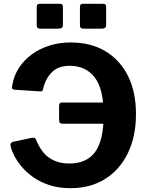

<svg xmlns="http://www.w3.org/2000/svg" viewBox="-20 -974 775 1004"><path d="M309 -938V-844Q309 -833 303 -828.5Q297 -824 284 -824H191Q180 -824 176 -828.5Q172 -833 172 -842V-937Q172 -954 186 -954H295Q309 -954 309 -938ZM535 -938V-844Q535 -833 529 -828.5Q523 -824 510 -824H417Q406 -824 402 -828.5Q398 -833 398 -842V-937Q398 -954 412 -954H521Q535 -954 535 -938ZM349 -752Q455 -752 531.5 -706Q608 -660 649.5 -576.5Q691 -493 691 -377Q691 -262 649.5 -175Q608 -88 531 -39Q454 10 349 10Q288 10 240 -5.5Q192 -21 156 -46Q120 -71 95 -100.5Q70 -130 55.5 -158Q41 -186 36 -207Q33 -222 38 -226.5Q43 -231 46 -232L145 -253Q163 -256 167 -247Q195 -177 238.5 -148Q282 -119 343 -119Q433 -119 477.5 -179.5Q522 -240 522 -374Q522 -509 475 -569.5Q428 -630 344 -630Q285 -630 251.5 -596.5Q218 -563 206 -511Q204 -503 201.5 -499.5Q199 -496 190 -496L55 -505Q46 -506 43.5 -511Q41 -516 45 -532Q53 -579 79 -619Q105 -659 145.5 -689Q186 -719 238 -735.5Q290 -752 349 -752ZM612 -327H310Q298 -327 293.5 -331.5Q289 -336 289 -347V-420Q289 -438 304 -438H612Z"/></svg>

Font: Libre Franklin
Style: Bold
Weight: 700
Designer: Pablo Impallari, Rodrigo Fuenzalida, Nhung Nguyen
Foundry: Impallari Type
Version: Version 3.000